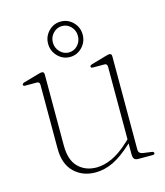

<svg xmlns="http://www.w3.org/2000/svg" viewBox="-96 -677 651 759"><g transform="rotate(-15 229.5 -298.0)"><path d="M81 -122V-383Q81 -395.5 69 -395.5H22Q13.5 -395.5 13.5 -401.5Q13.5 -406 22 -409L83.5 -426.5Q93.5 -429.5 98.5 -429.5Q108 -429.5 108 -418.5V-127Q108 -67.5 137 -38.8Q166 -10 211.5 -10Q241.5 -10 275.2 -25.2Q309 -40.5 347.5 -76.5L357.5 -86V-383Q357.5 -395.5 346 -395.5H299Q290.5 -395.5 290.5 -401.5Q290.5 -406 299 -409L360 -426.5Q370 -429.5 375 -429.5Q384.5 -429.5 384.5 -418.5V-36.5Q384.5 -20 403.5 -17.5L437 -13Q446 -12 446 -5.5Q446 0 437.5 0H379Q367.5 0 362.5 -5.5Q357.5 -11 357.5 -25V-69.5L354.5 -66.5Q311.5 -26.5 275.2 -9.2Q239 8 202.5 8Q150 8 115.5 -25.2Q81 -58.5 81 -122ZM223 -459Q193.5 -459 172.8 -480.5Q152 -502 152 -532Q152 -561.5 172.8 -582.8Q193.5 -604 223 -604Q252 -604 272.8 -582.8Q293.5 -561.5 293.5 -532Q293.5 -502 272.8 -480.5Q252 -459 223 -459ZM223 -585.5Q202 -585.5 186.8 -569.8Q171.5 -554 171.5 -532Q171.5 -509.5 186.8 -493.5Q202 -477.5 223 -477.5Q244.5 -477.5 259.2 -493.5Q274 -509.5 274 -532Q274 -554 259.2 -569.8Q244.5 -585.5 223 -585.5Z"/></g></svg>

Font: Fraunces 144pt S050 Thin
Style: Regular
Weight: 100
Version: Version 1.000; ttfautohint (v1.8.3)